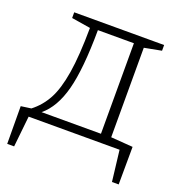

<svg xmlns="http://www.w3.org/2000/svg" viewBox="-124 -630 831 887"><g transform="rotate(20 291.5 -186.5)"><path d="M449 -41 557 -33 556 152H523L505 0H58L42 152H8L7 -33L57 -40Q101 -74 128 -124Q155 -174 169 -259.5Q183 -345 184 -482L91 -497V-525H533V-497L449 -481ZM222 -485Q221 -294 194 -191.5Q167 -89 107 -40H399V-485Z"/></g></svg>

Font: Bitter Pro Light
Style: Regular
Weight: 300
Designer: Sol Matas, and Bitter project Authors
Foundry: Sol Matas
Version: Version 1.010